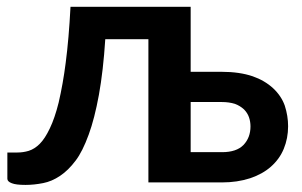

<svg xmlns="http://www.w3.org/2000/svg" viewBox="-20 -533 883 561"><path d="M537.1 -88.4H628.9Q670.9 -88.4 691.4 -109.4Q711.9 -130.9 711.9 -163.6Q711.9 -177.7 707.5 -190.4Q703.1 -203.1 692.9 -213.4Q681.2 -224.1 666.5 -229.5Q649.4 -234.9 627.9 -234.9H537.1ZM537.1 -323.2H627.4Q679.7 -323.2 718.3 -310.1Q753.4 -297.9 778.3 -274.9Q801.8 -252.9 812 -224.6Q821.8 -194.3 821.8 -164.1Q821.8 -128.9 809.1 -98.1Q796.9 -68.4 771.5 -45.9Q747.1 -24.4 710.9 -12.2Q673.3 0 628.9 0H413.6V-418.5H287.6Q281.7 -326.2 269 -255.9Q256.3 -186.5 239.3 -140.1Q221.2 -90.3 201.2 -64Q179.7 -35.2 155.3 -19Q131.3 -2.9 106 2Q79.1 7.3 54.7 7.3Q26.4 7.3 14.6 2.4Q1.5 -2.4 1.5 -10.7V-87.4H30.8Q47.9 -87.4 64 -92.3Q81.1 -97.7 96.2 -112.8Q111.3 -127.9 125.5 -157.7Q140.1 -188 151.4 -233.4Q164.1 -288.1 171.9 -349.1Q181.2 -419.9 186 -513.2H537.1Z"/></svg>

Font: Lato-SemiBold
Style: Bold
Weight: 500
Designer: Lukasz Dziedzic with Adam Twardoch and Botio Nikoltchev
Foundry: tyPoland Lukasz Dziedzic
Version: ""